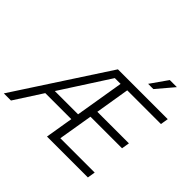

<svg xmlns="http://www.w3.org/2000/svg" viewBox="-237 -1187 1430 1430"><g transform="rotate(45 478.5 -472.0)"><path d="M-21 0 453.1 -727.5H978L967.8 -666H612.8L568.4 -395.5H900.9L890.6 -333.5H558.1L512.7 -61.5H874.5L864.3 0H433.6L543.9 -665H482.9L54.2 0ZM173.8 -219.7 183.6 -280.8H515.6L505.4 -219.7ZM688.5 -810.1 782.7 -944.3H857.4L743.7 -810.1Z"/></g></svg>

Font: Inter 18pt Light
Style: Italic
Weight: 300
Italic angle: -9.3988°
Designer: Rasmus Andersson
Foundry: rsms
Version: Version 4.001;git-66647c0bb